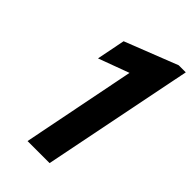

<svg xmlns="http://www.w3.org/2000/svg" viewBox="-222 -791 861 861"><g transform="rotate(45 209.0 -360.0)"><path d="M134.1 0 252.1 -594 270.9 -550.5 95.4 -485.6 122.2 -621.2 373.2 -719.7H418L273.9 0Z"/></g></svg>

Font: Reddit Sans
Style: Italic
Weight: 400
Italic angle: -11.25°
Designer: Stephen Hutchings
Version: Version 1.013